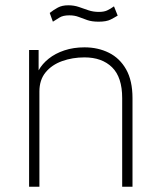

<svg xmlns="http://www.w3.org/2000/svg" viewBox="-20 -706 601 726"><path d="M90 0V-517H126V-440Q139.5 -464.5 164.2 -484.2Q189 -504 223.5 -515.5Q258 -527 299.5 -527Q350.5 -527 391.8 -506.5Q433 -486 457 -443.5Q481 -401 481 -335V0H442V-335Q442 -414 403.8 -451.5Q365.5 -489 299.5 -489Q254 -489 215 -475Q176 -461 152.5 -432.5Q129 -404 129 -360V0ZM180 -624 168 -657Q183 -669 199 -677.5Q215 -686 238 -686Q259.5 -686 277.8 -679.8Q296 -673.5 314.2 -667.2Q332.5 -661 354 -661Q373 -661 385 -666.5Q397 -672 411 -682L425 -647Q414.5 -640.5 398.5 -632.2Q382.5 -624 353 -624Q327.5 -624 310.2 -630Q293 -636 277.5 -642Q262 -648 242 -648Q218 -648 204.8 -639.5Q191.5 -631 180 -624Z"/></svg>

Font: Public Sans Thin Thin
Style: Regular
Weight: 250
Version: Version 2.001